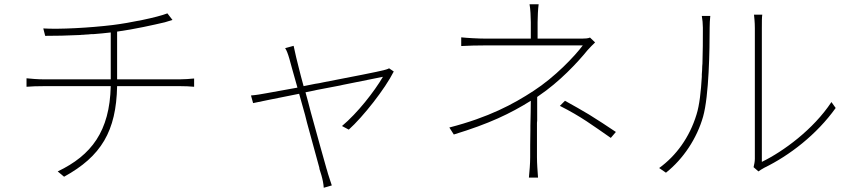

<svg xmlns="http://www.w3.org/2000/svg" viewBox="-20 -807 4030 905"><path d="M532 -401H827C849 -401 878 -400 895 -398V-437C875 -435 848 -433 826 -433H532V-658C613 -669 706 -690 757 -702C770 -706 783 -710 793 -713L769 -744C721 -725 592 -699 511 -689C404 -676 258 -668 184 -673L193 -638C241 -638 298 -639 357 -642L367 -643C369 -643 370 -643 372 -643L383 -644C391 -644 400 -645 409 -646H419C447 -648 475 -651 502 -654V-433H188C159 -433 122 -436 105 -438V-398C127 -400 157 -401 190 -401H502C497 -188 411 -75 252 1L282 26C457 -70 528 -189 532 -401Z M1544 67C1538 51 1533 32 1526 12C1525 8 1523 2 1521 -6L1519 -12C1505 -59 1478 -160 1450 -260L1445 -278C1437 -311 1428 -342 1420 -372C1433 -375 1446 -377 1460 -380L1473 -383C1511 -390 1548 -397 1583 -404L1596 -407C1694 -426 1772 -443 1785 -445C1744 -375 1665 -274 1592 -213L1624 -196C1691 -256 1795 -388 1836 -470L1814 -485C1807 -481 1796 -478 1788 -476C1766 -470 1635 -444 1504 -419L1485 -415C1483 -415 1481 -414 1479 -414L1466 -412C1447 -408 1429 -405 1411 -401C1392 -469 1380 -523 1376 -537C1370 -562 1366 -580 1364 -591L1324 -580C1331 -570 1337 -554 1344 -530C1348 -516 1362 -463 1382 -394C1307 -380 1252 -371 1238 -368C1211 -363 1188 -359 1163 -357L1173 -321C1196 -326 1284 -344 1390 -365C1399 -333 1408 -299 1418 -265L1424 -241L1427 -229C1450 -145 1472 -64 1485 -17L1486 -10C1490 3 1493 13 1495 19C1501 40 1505 60 1506 78L1544 67Z M2511 -66V-78C2511 -79 2511 -80 2511 -82V-90C2511 -125 2511 -168 2511 -212V-223V-228L2512 -239C2512 -268 2512 -297 2512 -323V-332C2512 -334 2512 -335 2512 -337V-350C2514 -352 2516 -353 2519 -355C2617 -421 2702 -512 2749 -570C2760 -583 2774 -596 2785 -607L2761 -630C2753 -626 2738 -625 2724 -625H2514V-702C2514 -726 2516 -767 2519 -787H2476C2480 -767 2482 -726 2482 -702V-625H2269C2236 -625 2180 -628 2154 -631V-590C2183 -592 2236 -593 2269 -593H2727C2688 -541 2596 -444 2494 -378C2399 -316 2284 -254 2098 -206L2119 -173C2286 -224 2384 -271 2482 -332C2482 -300 2481 -257 2480 -214V-192C2479 -145 2479 -99 2479 -66C2479 -35 2476 -1 2473 30H2516C2514 -1 2511 -35 2511 -66ZM2883 -185C2837 -216 2800 -240 2763 -263L2755 -268C2722 -288 2686 -308 2643 -332L2619 -308C2720 -257 2772 -217 2859 -157L2883 -185Z M3582 -16C3701 -74 3829 -172 3919 -298L3899 -326C3814 -197 3672 -93 3571 -44V-674C3571 -705 3571 -725 3573 -738H3534C3535 -725 3538 -705 3538 -674V-58C3538 -46 3535 -31 3532 -19L3555 1C3560 -3 3571 -10 3582 -16ZM3294 -257C3322 -356 3325 -574 3325 -677C3325 -695 3326 -713 3328 -732H3288C3291 -715 3293 -695 3293 -677V-661C3293 -619 3293 -564 3291 -507L3290 -495C3290 -482 3289 -469 3288 -456V-445C3284 -377 3277 -311 3263 -267C3230 -159 3167 -73 3087 -15L3119 7C3201 -58 3265 -155 3294 -257Z"/></svg>

Font: Glow Sans SC Normal ExtraLight
Style: Regular
Weight: 200
Designer: Ryoko NISHIZUKA (kana, bopomofo & ideographs); Paul D. Hunt (Latin, Greek & Cyrillic); Sandoll Communications, Soo-young
Version: Version 0.93